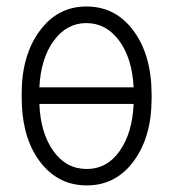

<svg xmlns="http://www.w3.org/2000/svg" viewBox="-20 -558 535 588"><path d="M46.4 -271.5Q46.4 -388.2 101.3 -463.1Q156.2 -538.1 244.6 -538.1Q334.5 -538.1 389.4 -463.1Q444.3 -388.2 444.3 -268.1V-255.9Q444.3 -139.2 389.6 -64.7Q335 9.8 245.6 9.8Q160.2 9.8 106 -58.3Q51.8 -126.5 46.9 -236.8ZM245.6 -40.5Q308.1 -40.5 346.9 -96.2Q385.7 -151.9 389.2 -239.7H100.6Q104 -150.9 143.3 -95.7Q182.6 -40.5 245.6 -40.5ZM100.6 -290.5H389.2Q384.8 -379.4 345 -433.3Q305.2 -487.3 244.6 -487.3Q184.1 -487.3 144.5 -433.1Q105 -378.9 100.6 -290.5Z"/></svg>

Font: Roboto Condensed Light
Style: Regular
Weight: 300
Designer: Google
Version: Version 2.134; 2016